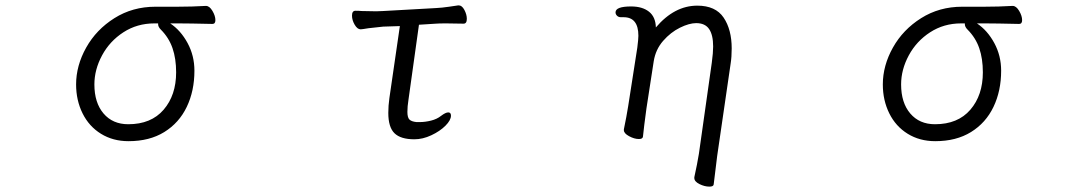

<svg xmlns="http://www.w3.org/2000/svg" viewBox="-20 -507 4040 714"><path d="M781 -432Q781 -418 770 -418Q682 -420 644 -420H613Q652 -394 677.5 -347Q703 -300 703 -244Q703 -169 674.5 -109.5Q646 -50 591 -16Q536 18 458 18Q400 18 355.5 -9.5Q311 -37 287 -85.5Q263 -134 263 -193Q263 -263 300.5 -330Q338 -397 405.5 -439.5Q473 -482 558 -482H640Q694 -482 745 -485H746Q759 -485 770 -466.5Q781 -448 781 -432ZM331 -193Q331 -125 365 -85Q399 -45 457 -45Q542 -45 588.5 -99Q635 -153 635 -238Q635 -289 621.5 -328Q608 -367 578 -397Q568 -407 568 -417V-420H554Q490 -420 439 -387Q388 -354 359.5 -301Q331 -248 331 -193Z M1620 -76Q1637 -89 1647 -89Q1657 -89 1657 -77Q1657 -60 1636.5 -39.5Q1616 -19 1584 -4Q1552 11 1521 11Q1470 11 1447 -11.5Q1424 -34 1424 -87Q1424 -114 1428 -142L1467 -410L1405 -408Q1403 -408 1350 -402Q1326 -398 1322 -398H1321Q1309 -398 1299 -415Q1289 -432 1289 -449Q1289 -467 1302 -467Q1315 -467 1325 -466L1379 -465L1405 -466L1601 -477Q1623 -478 1650 -482Q1677 -486 1684 -487H1686Q1698 -487 1707 -470Q1716 -453 1716 -437Q1716 -419 1704 -419L1639 -420Q1612 -420 1601 -419L1538 -415L1499 -136Q1495 -111 1495 -91Q1495 -70 1502.5 -62.5Q1510 -55 1529 -53H1540Q1561 -53 1583 -58.5Q1605 -64 1620 -76Z M2618 187Q2600 187 2581 177.5Q2562 168 2562 155V152Q2573 102 2579 65L2627 -274Q2632 -311 2632 -334Q2632 -377 2617 -399Q2602 -421 2569 -421Q2543 -421 2508.5 -404Q2474 -387 2446 -355Q2418 -323 2411 -279L2384 -104Q2383 -97 2376 -43L2371 1Q2370 10 2356 10Q2339 10 2319.5 -0.5Q2300 -11 2300 -23V-26Q2310 -74 2316 -112L2350 -330Q2354 -362 2354 -374Q2354 -443 2299 -443H2289Q2280 -443 2274.5 -448.5Q2269 -454 2269 -461Q2269 -483 2327 -483Q2369 -483 2393.5 -463.5Q2418 -444 2419 -405Q2488 -486 2573 -486Q2641 -486 2671 -441.5Q2701 -397 2701 -327Q2701 -295 2697 -270L2647 73L2634 179Q2633 187 2618 187Z M3781 -432Q3781 -418 3770 -418Q3682 -420 3644 -420H3613Q3652 -394 3677.5 -347Q3703 -300 3703 -244Q3703 -169 3674.5 -109.5Q3646 -50 3591 -16Q3536 18 3458 18Q3400 18 3355.5 -9.5Q3311 -37 3287 -85.5Q3263 -134 3263 -193Q3263 -263 3300.5 -330Q3338 -397 3405.5 -439.5Q3473 -482 3558 -482H3640Q3694 -482 3745 -485H3746Q3759 -485 3770 -466.5Q3781 -448 3781 -432ZM3331 -193Q3331 -125 3365 -85Q3399 -45 3457 -45Q3542 -45 3588.5 -99Q3635 -153 3635 -238Q3635 -289 3621.5 -328Q3608 -367 3578 -397Q3568 -407 3568 -417V-420H3554Q3490 -420 3439 -387Q3388 -354 3359.5 -301Q3331 -248 3331 -193Z"/></svg>

Font: Iansui
Style: Regular
Weight: 400
Designer: But Ko / Fontworks Inc.
Foundry: zi-hi.com / Fontworks Inc.
Version: Version 1.002